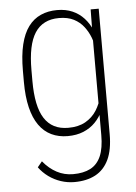

<svg xmlns="http://www.w3.org/2000/svg" viewBox="-53 -579 592 833"><g transform="rotate(-5 242.5 -163.0)"><path d="M372.6 -528.3H407.7V18.1Q407.7 85.9 387.5 128.7Q367.2 171.4 329.1 191.7Q291 211.9 237.3 211.9Q207.5 211.9 178.7 202.4Q149.9 192.9 125.7 175.3Q101.6 157.7 84.5 134.3L104.5 109.9Q131.3 142.6 164.1 159.9Q196.8 177.2 234.9 177.2Q280.3 177.2 310.5 161.4Q340.8 145.5 356 110.6Q371.1 75.7 371.1 18.6V-412.1ZM56.6 -240.2V-288.1Q56.6 -355.5 68.1 -402.8Q79.6 -450.2 101.8 -480Q124 -509.8 155.8 -523.9Q187.5 -538.1 227.1 -538.1Q264.6 -538.1 293.7 -525.4Q322.8 -512.7 343.8 -489.7Q364.7 -466.8 378.2 -435.5Q391.6 -404.3 398.4 -367.2V-147.5Q393.6 -115.2 380.4 -86.4Q367.2 -57.6 345.9 -35.9Q324.7 -14.2 294.7 -1.7Q264.6 10.7 226.1 10.7Q186.5 10.7 155 -4.4Q123.5 -19.5 101.6 -50.3Q79.6 -81.1 68.1 -128.4Q56.6 -175.8 56.6 -240.2ZM93.8 -288.1V-240.2Q93.8 -185.5 102.1 -145Q110.4 -104.5 127.4 -77.9Q144.5 -51.3 170.4 -38.1Q196.3 -24.9 231.4 -24.9Q275.9 -24.9 306.4 -42.2Q336.9 -59.6 355 -88.1Q373 -116.7 380.9 -150.9V-358.9Q376 -381.3 366.5 -406.2Q356.9 -431.2 340.1 -453.4Q323.2 -475.6 296.9 -489.3Q270.5 -502.9 231.9 -502.9Q196.8 -502.9 170.7 -489.7Q144.5 -476.6 127.4 -450.2Q110.4 -423.8 102.1 -383.5Q93.8 -343.3 93.8 -288.1Z"/></g></svg>

Font: Roboto Condensed ExtraLight
Style: Regular
Weight: 250
Designer: Christian Robertson
Foundry: Google
Version: Version 3.008; 2023